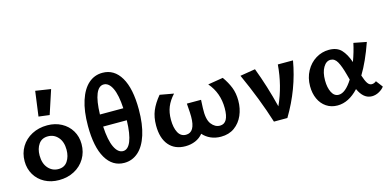

<svg xmlns="http://www.w3.org/2000/svg" viewBox="-69 -1097 3022 1491"><g transform="rotate(-15 1442.5 -351.0)"><path d="M230 -511 257 -711 380 -692 317 -500ZM36 -203Q36 -268 67 -319Q98 -370 153 -399Q208 -428 277 -428Q340 -428 390.5 -401Q441 -374 469.5 -326.5Q498 -279 498 -219Q498 -154 467 -102.5Q436 -51 381.5 -22Q327 7 258 7Q194 7 143.5 -20Q93 -47 64.5 -95Q36 -143 36 -203ZM374 -206Q374 -270 341.5 -307Q309 -344 260 -344Q211 -344 185.5 -307.5Q160 -271 160 -217Q160 -152 193 -114.5Q226 -77 275 -77Q324 -77 349 -114.5Q374 -152 374 -206Z M997 -363Q997 -244 970 -160Q943 -76 894.5 -33.5Q846 9 782 9Q688 9 635 -81Q582 -171 582 -341Q582 -460 609 -543Q636 -626 684 -668.5Q732 -711 797 -711Q891 -711 944 -621.5Q997 -532 997 -363ZM695 -403H883Q877 -511 850.5 -566Q824 -621 783 -621Q743 -621 720.5 -566.5Q698 -512 695 -403ZM885 -306H695Q701 -195 728 -138.5Q755 -82 796 -82Q836 -82 859 -138.5Q882 -195 885 -306Z M1761 -230Q1761 -166 1737.5 -112Q1714 -58 1669 -25.5Q1624 7 1560 7Q1515 7 1478 -9.5Q1441 -26 1416 -55Q1391 -24 1354 -8.5Q1317 7 1274 7Q1189 7 1141.5 -49Q1094 -105 1094 -207Q1094 -274 1115.5 -325.5Q1137 -377 1182 -431L1293 -411Q1254 -369 1235.5 -324Q1217 -279 1217 -221Q1217 -157 1238 -117.5Q1259 -78 1301 -78Q1375 -78 1375 -204Q1375 -226 1374 -238L1369 -310H1483L1480 -244Q1476 -154 1505 -116Q1534 -78 1574 -78Q1644 -78 1644 -200Q1644 -323 1568 -411L1690 -431Q1724 -383 1742.5 -336Q1761 -289 1761 -230Z M2252 -421Q2214 -200 2094 0H1986Q1925 -195 1827 -411L1949 -431Q2007 -279 2050 -106Q2117 -253 2130 -421Z M2873 -44Q2859 -24 2831 -8.5Q2803 7 2773 7Q2706 7 2667 -79Q2587 7 2497 7Q2446 7 2407.5 -19Q2369 -45 2348.5 -90Q2328 -135 2328 -192Q2328 -260 2357.5 -314Q2387 -368 2436 -398Q2485 -428 2542 -428Q2606 -428 2640.5 -391.5Q2675 -355 2698 -288Q2726 -364 2740 -431L2843 -411Q2792 -265 2734 -170Q2748 -126 2762 -105Q2776 -84 2796 -84Q2815 -84 2832 -98ZM2639 -163 2627 -207Q2608 -278 2587.5 -314Q2567 -350 2534 -350Q2499 -350 2475.5 -310.5Q2452 -271 2452 -206Q2452 -148 2471.5 -109.5Q2491 -71 2527 -71Q2581 -71 2639 -163Z"/></g></svg>

Font: Ysabeau Infant
Style: Bold
Weight: 700
Designer: Christian Thalmann (Catharsis Fonts)
Version: Version 0.003